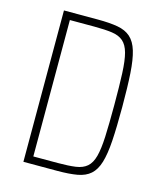

<svg xmlns="http://www.w3.org/2000/svg" viewBox="-105 -766 711 843"><g transform="rotate(15 250.5 -344.0)"><path d="M81 0V-688H235Q289 -688 325.5 -681.5Q362 -675 384.5 -655Q407 -635 418.5 -597Q430 -559 434 -497.5Q438 -436 438 -344Q438 -252 434 -190.5Q430 -129 418.5 -91Q407 -53 384.5 -33Q362 -13 325.5 -6.5Q289 0 235 0ZM117 -34H228Q277 -34 309 -38.5Q341 -43 360 -59.5Q379 -76 388 -109.5Q397 -143 399.5 -200Q402 -257 402 -344Q402 -431 399.5 -488Q397 -545 388 -578.5Q379 -612 360 -628.5Q341 -645 309 -649.5Q277 -654 228 -654H117Z"/></g></svg>

Font: Saira Thin Condensed
Style: Regular
Weight: 100
Width: 3
Version: Version 1.101